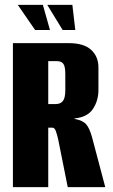

<svg xmlns="http://www.w3.org/2000/svg" viewBox="-20 -768 462 788"><path d="M33 0V-591H262Q324 -591 354 -563.5Q384 -536 384 -491V-399Q384 -355 361.5 -321Q339 -287 286 -282V-280Q320 -274 334 -257.5Q348 -241 358 -204L412 0H258L219 -195Q214 -217 209 -230.5Q204 -244 195 -244H178V0ZM178 -341H209Q229 -341 238.5 -354Q248 -367 248 -397V-465Q248 -495 240 -506Q232 -517 214 -517H178ZM289 -645H237L174 -748H277ZM185 -645H124L53 -748H156Z"/></svg>

Font: Alumni Sans ExtraBold
Style: Regular
Weight: 800
Designer: Robert E. Leuschke
Foundry: Robert E. Leuschke
Version: Version 1.018